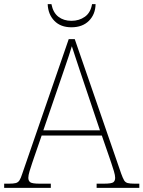

<svg xmlns="http://www.w3.org/2000/svg" viewBox="-24 -902 689 922"><path d="M-4 0V-20H18Q41 -20 52 -23Q63 -26 69.5 -36Q76 -46 83 -68L306 -714H335L558 -68Q566 -46 572 -36Q578 -26 589 -23Q600 -20 623 -20H645V0H440V-20H474Q512 -20 520.5 -27Q529 -34 529 -48Q529 -60 523 -80Q517 -100 510.5 -119Q504 -138 501 -147L465 -251H176L140 -147Q137 -138 130.5 -119Q124 -100 118 -80Q112 -60 112 -48Q112 -34 121 -27Q130 -20 167 -20H220V0ZM184 -276H456L379 -505Q370 -532 359 -564.5Q348 -597 338 -628Q328 -659 321 -680Q317 -665 306.5 -634Q296 -603 285 -570.5Q274 -538 266 -515ZM319 -771Q267 -771 237 -802Q207 -833 205 -882H223Q231 -841 256.5 -821.5Q282 -802 319 -802Q356 -802 383.5 -821.5Q411 -841 418 -882H435Q434 -833 403 -802Q372 -771 319 -771Z"/></svg>

Font: Noto Serif Telugu Thin
Style: Regular
Weight: 100
Designer: Jelle Bosma - Monotype Design Team
Foundry: Monotype Imaging Inc.
Version: Version 2.005; ttfautohint (v1.8.4.7-5d5b)